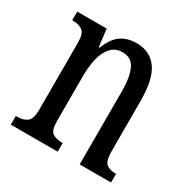

<svg xmlns="http://www.w3.org/2000/svg" viewBox="-129 -665 774 785"><g transform="rotate(30 257.5 -273.0)"><path d="M20 0V-41H27Q54 -41 72 -53.5Q90 -66 90 -113V-427Q90 -471 72.5 -483Q55 -495 29 -495H24V-536H163L173 -454H177Q197 -505 227 -525.5Q257 -546 300 -546Q363 -546 397 -499Q431 -452 431 -349V-113Q431 -66 447 -53.5Q463 -41 489 -41H493V0H345V-347Q345 -411 328 -448Q311 -485 269 -485Q234 -485 213.5 -461.5Q193 -438 184.5 -400.5Q176 -363 176 -321V-108Q176 -63 193 -52Q210 -41 236 -41H241V0Z"/></g></svg>

Font: Noto Serif Bengali ExtraCondensed
Style: Regular
Weight: 400
Width: 2
Designer: Juan Bruce, Universal Thirst, Indian Type Foundry and the Monotype Design Team.
Foundry: Monotype Imaging Inc.
Version: Version 2.003; ttfautohint (v1.8.4.7-5d5b)